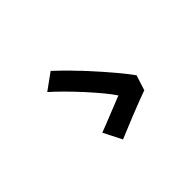

<svg xmlns="http://www.w3.org/2000/svg" viewBox="-103 -952 1206 1206"><g transform="rotate(-45 500.0 -349.0)"><path d="M740 -160 772 -261C735 -313 661 -402 581 -489L574 -497C570 -501 566 -505 562 -509L555 -518C549 -523 544 -529 539 -534L531 -542C489 -587 447 -628 410 -662L301 -583C397 -499 552 -329 602 -252C545 -230 427 -181 365 -158L427 -36C465 -51 525 -76 585 -101L596 -105C650 -127 703 -147 740 -160Z"/></g></svg>

Font: Glow Sans SC Normal
Style: Bold
Weight: 700
Designer: Ryoko NISHIZUKA (kana, bopomofo & ideographs); Paul D. Hunt (Latin, Greek & Cyrillic); Sandoll Communications, Soo-young
Version: Version 0.93